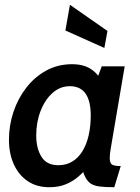

<svg xmlns="http://www.w3.org/2000/svg" viewBox="-20 -773 584 803"><path d="M186 10Q133.5 10 95.8 -15.5Q58 -41 37.8 -85.8Q17.5 -130.5 17.5 -188.5Q17.5 -248.5 36.2 -304.8Q55 -361 89.8 -406Q124.5 -451 173.2 -477.8Q222 -504.5 281.5 -504.5Q312 -504.5 335.8 -496.2Q359.5 -488 378.5 -469.8Q397.5 -451.5 411.5 -421L371.5 -405.5L405.5 -495.5H501.5L443 -151Q439 -127.5 439 -111.5Q439 -90 449.2 -84.2Q459.5 -78.5 485 -78.5L458 10Q419 10 395 6.8Q371 3.5 357 -7Q343 -17.5 333.5 -39Q324 -60.5 313.5 -97L348.5 -76.5Q330 -53.5 307 -33.8Q284 -14 254.5 -2Q225 10 186 10ZM224 -82Q257.5 -82 283 -97.8Q308.5 -113.5 325.5 -141.8Q342.5 -170 351 -208Q359.5 -246 359.5 -290Q359.5 -350.5 337.8 -381.5Q316 -412.5 272 -412.5Q231.5 -412.5 199.8 -384.2Q168 -356 149.8 -309Q131.5 -262 131.5 -206.5Q131.5 -152.5 153.5 -117.2Q175.5 -82 224 -82ZM416.5 -572.5 253.5 -645.5 272.5 -753 429.5 -643.5Z"/></svg>

Font: Cabin SemiCondensedSemiBold
Style: Italic
Weight: 600
Width: 4
Italic angle: -10°
Designer: Pablo Impallari
Foundry: Pablo Impallari. http://www.impallari.com Igino Marini. http://www.ikern.com
Version: Version 3.001